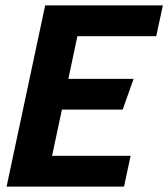

<svg xmlns="http://www.w3.org/2000/svg" viewBox="-20 -687 620 707"><path d="M146.3 -667H579.7L555.3 -553.7H265L231.7 -396.7H472L431.7 -283.3H208L171.7 -113.3H461L436.7 0H4.3Z"/></svg>

Font: Epunda Sans Light
Style: Italic
Weight: 300
Italic angle: -12.0243°
Designer: Simon Atzbach
Foundry: typofactur
Version: Version 2.204